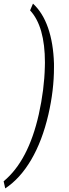

<svg xmlns="http://www.w3.org/2000/svg" viewBox="-72 -817 384 1067"><path d="M-43 230 -51.8 190.4Q85.4 77.1 143.6 -181.6Q174.3 -319.3 177.2 -446.3Q177.7 -458 177.7 -469.2Q177.7 -670.4 95.2 -759.3L111.3 -796.9Q165.5 -747.1 195.1 -662.1Q224.6 -577.1 228 -463.4Q228 -452.6 228 -441.9Q228 -315.4 196.8 -180.2Q162.6 -33.2 101.1 71.3Q39.6 175.8 -43 230Z"/></svg>

Font: MAUL Condensed Light Italic
Style: Light Italic
Weight: 300
Italic angle: -12°
Designer: MAUL
Version: Version 1.0; 2020; ttfautohint (v1.8.3)